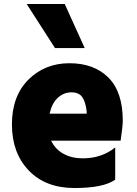

<svg xmlns="http://www.w3.org/2000/svg" viewBox="-20 -905 688 966"><path d="M597.7 -297.9Q597.7 -272.5 586.9 -197.3H237.3Q257.8 -154.3 299.3 -131.3Q340.8 -108.4 396.5 -108.4Q491.2 -108.4 559.6 -163.1V-1Q501 41 355 41Q209 41 124.5 -47.4Q40 -135.7 40 -278.8Q40 -421.9 123 -504.4Q206.1 -586.9 329.6 -586.9Q453.1 -586.9 525.4 -514.6Q597.7 -442.4 597.7 -297.9ZM114.3 -884.8H305.7L406.2 -663.1H256.8ZM229.5 -333H416V-344.7Q411.1 -390.6 394.5 -415.5Q377.9 -440.4 339.4 -440.4Q300.8 -440.4 271 -413.1Q241.2 -385.7 229.5 -333Z"/></svg>

Font: GenEi M Gothic v2 Black
Style: Regular
Weight: 900
Version: Version 2.0